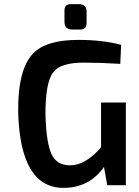

<svg xmlns="http://www.w3.org/2000/svg" viewBox="-20 -896 671 929"><path d="M330 -753Q292 -753 292 -790V-844Q291 -876 323 -876H360Q399 -876 399 -839V-785Q399 -753 368 -753ZM589 -400V0H499L483 -88Q412 13 287 13Q79 13 68 -350Q65 -559 140 -637Q203 -703 359 -703Q477 -703 566 -679L562 -587Q465 -593 385 -593Q273 -593 238 -547Q199 -497 200 -340Q204 -202 230 -149Q255 -96 319 -96Q393 -96 469 -183V-400Z"/></svg>

Font: Taylor Sans Upright Semi Bold
Style: Regular
Weight: 600
Italic angle: -8°
Designer: Natanael Gama
Version: Version 1.001 September 8, 2015